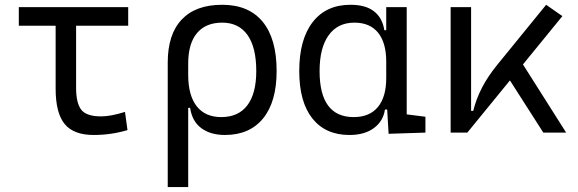

<svg xmlns="http://www.w3.org/2000/svg" viewBox="-20 -547 2384 792"><path d="M366.7 9.8Q283.7 9.8 246.6 -35.6Q209.5 -81.1 209.5 -181.2V-440.9H57.6V-517.6H508.8V-440.9H293.9V-184.1Q293.9 -122.6 314.9 -94.7Q335.9 -66.9 397.5 -66.9Q436.5 -66.9 495.6 -85.4L505.9 -10.3Q438 9.8 366.7 9.8Z M907.7 9.8Q848.6 9.8 810.5 -18.3Q772.5 -46.4 764.2 -102.1H756.3V224.6H671.9V-289.1Q671.9 -405.3 729.5 -466.3Q787.1 -527.3 896.5 -527.3Q1005.9 -527.3 1063.5 -457.3Q1121.1 -387.2 1121.1 -253.9Q1121.1 -127.4 1065.4 -58.8Q1009.8 9.8 907.7 9.8ZM756.3 -238.8Q756.3 -153.3 791.5 -108.6Q826.7 -64 892.6 -64Q963.4 -64 1000.2 -112.5Q1037.1 -161.1 1037.1 -253.9Q1037.1 -351.6 1001 -402.6Q964.8 -453.6 896.5 -453.6Q828.6 -453.6 792.5 -410.4Q756.3 -367.2 756.3 -284.7Z M1421.4 9.8Q1322.8 9.8 1268.6 -58.3Q1214.4 -126.5 1214.4 -253.9Q1214.4 -384.3 1269.8 -455.8Q1325.2 -527.3 1425.8 -527.3Q1488.3 -527.3 1522.9 -500.2Q1557.6 -473.1 1565.4 -422.4H1573.2V-517.6H1657.7V-75.2L1734.9 -65.4V0L1583 4.9L1577.1 -95.2H1567.9Q1561 -47.4 1522.5 -18.8Q1483.9 9.8 1421.4 9.8ZM1573.2 -225.1V-292.5Q1573.2 -370.6 1539.6 -412.1Q1505.9 -453.6 1441.9 -453.6Q1373 -453.6 1335.7 -401.6Q1298.3 -349.6 1298.3 -253.9Q1298.3 -64 1439 -64Q1504.4 -64 1538.8 -105.5Q1573.2 -147 1573.2 -225.1Z M1838.9 0V-517.6H1923.3V-89.8H1932.1Q1944.3 -139.2 1968.5 -185.8Q1992.7 -232.4 2031.7 -280.3L2232.9 -527.3L2299.8 -480.5L2137.2 -281.2L2315.4 0H2221.2L2083.5 -215.3L1907.7 0Z"/></svg>

Font: Cascadia Mono NF SemiLight
Style: Regular
Weight: 350
Monospace: yes
Designer: Aaron Bell
Foundry: Saja Typeworks
Version: Version 2404.023; ttfautohint (v1.8.4)